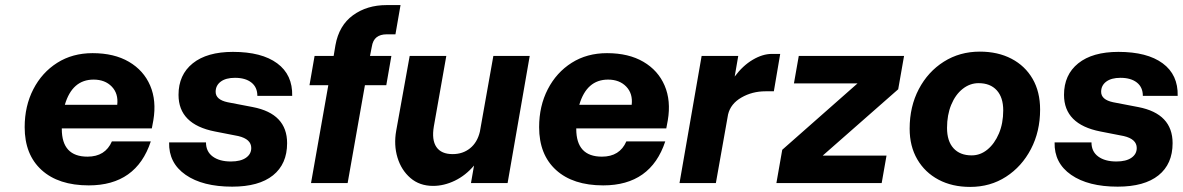

<svg xmlns="http://www.w3.org/2000/svg" viewBox="-20 -720 4651 755"><path d="M77 -220Q77 -303 111 -369Q145 -435 205 -473Q265 -511 344 -511Q429 -511 487 -477Q545 -443 570.5 -383.5Q596 -324 583 -247L577 -215H223V-213Q223 -104 324 -104Q394 -104 420 -164H573Q516 9 329 9Q210 9 143.5 -51.5Q77 -112 77 -220ZM348 -407Q264 -407 235 -308H441Q446 -352 419.5 -379.5Q393 -407 348 -407Z M917 -185 825 -203Q682 -231 682 -347Q682 -426 738 -471Q794 -516 896 -516Q1009 -516 1070 -471Q1131 -426 1129 -343H992Q992 -377 968.5 -395.5Q945 -414 904 -414Q868 -414 848 -399Q828 -384 828 -359Q828 -328 875 -318L974 -299Q1109 -273 1109 -157Q1109 -75 1053.5 -30.5Q998 14 893 14Q777 14 710 -32.5Q643 -79 645 -160H790Q790 -124 816.5 -104.5Q843 -85 888 -85Q926 -85 947 -99.5Q968 -114 968 -138Q968 -173 917 -185Z M1197 -385 1217 -500H1292L1299 -542Q1313 -620 1368 -660Q1423 -700 1500 -700H1555L1535 -585H1500Q1476 -585 1461 -573.5Q1446 -562 1442 -536L1435 -500H1519L1499 -385H1415L1347 0H1203L1271 -385Z M1686 -223Q1677 -170 1696 -142Q1715 -114 1760 -114Q1800 -114 1828.5 -137Q1857 -160 1867 -202L1920 -500H2063L1976 0H1832L1844 -69Q1811 -30 1768.5 -9.5Q1726 11 1683 11Q1630 11 1594 -20Q1558 -51 1543 -100.5Q1528 -150 1538 -206L1591 -500H1735Z M2100 -220Q2100 -303 2134 -369Q2168 -435 2228 -473Q2288 -511 2367 -511Q2452 -511 2510 -477Q2568 -443 2593.5 -383.5Q2619 -324 2606 -247L2600 -215H2246V-213Q2246 -104 2347 -104Q2417 -104 2443 -164H2596Q2539 9 2352 9Q2233 9 2166.5 -51.5Q2100 -112 2100 -220ZM2371 -407Q2287 -407 2258 -308H2464Q2469 -352 2442.5 -379.5Q2416 -407 2371 -407Z M2739 -500H2883L2869 -419Q2901 -462 2940 -485Q2979 -508 3015 -508H3048L3023 -361H2990Q2938 -361 2895.5 -336.5Q2853 -312 2843 -270L2795 0H2652Z M3121 -500H3535L3512 -369L3215 -108H3466L3447 0H3033L3056 -131L3352 -392H3102Z M3557 -214Q3557 -301 3593 -369.5Q3629 -438 3691.5 -477.5Q3754 -517 3833 -517Q3904 -517 3957.5 -489Q4011 -461 4040.5 -410Q4070 -359 4070 -289Q4070 -203 4034 -134Q3998 -65 3936 -25Q3874 15 3795 15Q3724 15 3670.5 -13.5Q3617 -42 3587 -93.5Q3557 -145 3557 -214ZM3925 -286Q3925 -337 3899.5 -365Q3874 -393 3828 -393Q3794 -393 3765.5 -370.5Q3737 -348 3720.5 -308Q3704 -268 3704 -217Q3704 -165 3729.5 -137Q3755 -109 3801 -109Q3835 -109 3863 -132Q3891 -155 3908 -195Q3925 -235 3925 -286Z M4399 -185 4307 -203Q4164 -231 4164 -347Q4164 -426 4220 -471Q4276 -516 4378 -516Q4491 -516 4552 -471Q4613 -426 4611 -343H4474Q4474 -377 4450.5 -395.5Q4427 -414 4386 -414Q4350 -414 4330 -399Q4310 -384 4310 -359Q4310 -328 4357 -318L4456 -299Q4591 -273 4591 -157Q4591 -75 4535.5 -30.5Q4480 14 4375 14Q4259 14 4192 -32.5Q4125 -79 4127 -160H4272Q4272 -124 4298.5 -104.5Q4325 -85 4370 -85Q4408 -85 4429 -99.5Q4450 -114 4450 -138Q4450 -173 4399 -185Z"/></svg>

Font: Overused Grotesk
Style: Bold Italic
Weight: 700
Italic angle: -10°
Version: Version 0.003